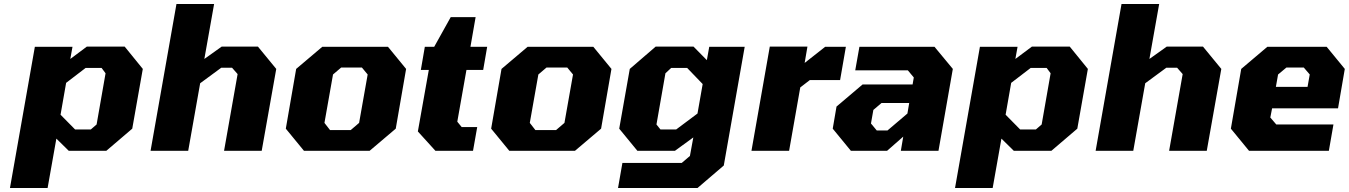

<svg xmlns="http://www.w3.org/2000/svg" viewBox="-20 -757 6772 964"><path d="M30 187 155 -522H344L333 -461L416 -523H606L697 -411L644 -111L514 0H325L263 -61L219 187ZM357 -107H436L465 -132L510 -389L490 -416H410L312 -341L284 -181Z M736 0 866 -737H1055L1006 -461L1093 -523H1275L1367 -411L1294 0H1105L1173 -385L1145 -417H1091L985 -339L925 0Z M1506 0 1415 -111 1467 -411 1598 -522H1928L2019 -411L1967 -111L1836 0ZM1637 -104H1741L1783 -140L1826 -383L1797 -418H1693L1652 -383L1609 -140Z M2166 0 2078 -97 2133 -406H2093L2113 -522H2160L2243 -671H2368L2342 -522H2426L2406 -406H2322L2276 -146L2298 -119H2376L2355 0Z M2537 0 2446 -111 2498 -411 2629 -522H2959L3050 -411L2998 -111L2867 0ZM2668 -104H2772L2814 -140L2857 -383L2828 -418H2724L2683 -383L2640 -140Z M3083 187 3105 61H3403L3444 26L3461 -67L3369 0H3180L3089 -111L3142 -411L3272 -523H3462L3529 -455L3541 -522H3719L3614 74L3482 187ZM3296 -107H3375L3482 -187L3508 -335L3430 -416H3350L3321 -389L3276 -132Z M3753 0 3845 -523H4034L4020 -441L4123 -522H4227L4198 -355H4046L3998 -318L3942 0Z M4252 0 4161 -111 4180 -222 4311 -333H4562L4568 -368L4538 -404H4274L4295 -522H4672L4764 -411L4692 0H4503L4515 -71L4434 0ZM4382 -102H4436L4536 -187L4545 -240H4406L4365 -205L4353 -137Z M4775 187 4900 -522H5089L5078 -461L5161 -523H5351L5442 -411L5389 -111L5259 0H5070L5008 -61L4964 187ZM5102 -107H5181L5210 -132L5255 -389L5235 -416H5155L5057 -341L5029 -181Z M5481 0 5611 -737H5800L5751 -461L5838 -523H6020L6112 -411L6039 0H5850L5918 -385L5890 -417H5836L5730 -339L5670 0Z M6251 0 6160 -111 6212 -411 6343 -522H6641L6732 -411L6698 -213H6367L6358 -167L6388 -132H6675L6652 0ZM6386 -321H6545L6556 -383L6526 -418H6439L6397 -383Z"/></svg>

Font: Tomorrow
Style: Bold Italic
Weight: 700
Italic angle: -10°
Designer: Tony de Marco, Monica Rizzolli
Foundry: Just in Type
Version: Version 2.002